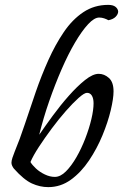

<svg xmlns="http://www.w3.org/2000/svg" viewBox="-20 -755 505 788"><path d="M37 -63Q33 -68 30 -74.5Q27 -81 27 -87Q27 -95 31 -107.5Q35 -120 40 -132Q61 -182 82 -245.5Q103 -309 126.5 -377Q150 -445 178.5 -508.5Q207 -572 242 -623.5Q277 -675 322 -705Q367 -735 424 -735Q444 -735 454 -727Q464 -719 465 -708Q465 -697 455 -686.5Q445 -676 425 -672Q418 -676 408 -679.5Q398 -683 387 -683Q367 -683 341.5 -655.5Q316 -628 288 -580.5Q260 -533 233 -471Q206 -409 182 -340Q158 -271 141 -202Q165 -237 196.5 -280Q228 -323 262.5 -362Q297 -401 329 -426.5Q361 -452 385 -452Q408 -452 427 -435Q446 -418 446 -380Q446 -351 434.5 -302.5Q423 -254 400.5 -199.5Q378 -145 345.5 -96.5Q313 -48 271 -17.5Q229 13 178 13Q144 13 111 -2Q78 -17 37 -63ZM205 -29Q228 -29 250.5 -51.5Q273 -74 293.5 -109.5Q314 -145 330 -186.5Q346 -228 355 -266Q364 -304 364 -331Q364 -351 357 -362.5Q350 -374 337 -374Q326 -374 302.5 -353Q279 -332 250 -299Q221 -266 192 -227Q163 -188 139.5 -152Q116 -116 105 -90Q112 -78 127.5 -63.5Q143 -49 164 -39Q185 -29 205 -29Z"/></svg>

Font: Sedan
Style: Italic
Weight: 400
Italic angle: -13.8°
Designer: Sebastian Salazar
Foundry: Sebastian Salazar
Version: Version 1.100; ttfautohint (v1.8.4.7-5d5b)